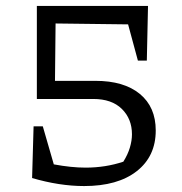

<svg xmlns="http://www.w3.org/2000/svg" viewBox="-20 -617 611 646"><path d="M263 9Q180 9 88 -18L93 -192H124L161 -64Q220 -53 268 -53Q335 -53 395 -73Q410 -97 417 -120.5Q424 -144 424 -165Q424 -217 390 -250.5Q356 -284 294 -284H104V-597H478L474 -413H444L411 -535L167 -538L165 -345H301Q397 -345 450.5 -301Q504 -257 504 -178Q504 -91 440 -41Q376 9 263 9Z"/></svg>

Font: Piazzolla
Style: Regular
Weight: 400
Designer: Juan Pablo del Peral
Foundry: Huerta Tipografica
Version: Version 1.330